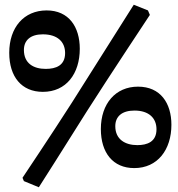

<svg xmlns="http://www.w3.org/2000/svg" viewBox="-20 -698 750 811"><path d="M144 93C144 93 257 -84 347 -228C436 -368 613 -635 613 -635L605 -654L545 -678L284 -265C197 -129 75 53 75 53L81 67ZM161 -310C260 -310 317 -387 317 -492C317 -584 271 -654 177 -654C81 -654 19 -582 19 -475C19 -374 71 -310 161 -310ZM173 -407C122 -407 81 -430 81 -487C81 -528 109 -553 161 -553C223 -553 255 -521 255 -474C255 -421 216 -407 173 -407ZM547 12C646 12 704 -66 704 -171C704 -262 658 -332 563 -332C468 -332 406 -260 406 -153C406 -53 457 12 547 12ZM560 -85C509 -85 467 -109 467 -165C467 -206 495 -231 548 -231C609 -231 641 -199 641 -152C641 -99 602 -85 560 -85Z"/></svg>

Font: Alegreya SC
Style: Bold
Weight: 700
Designer: Juan Pablo del Peral
Foundry: Huerta Tipografica
Version: Version 2.007;PS 002.007;hotconv 1.0.88;makeotf.lib2.5.64775